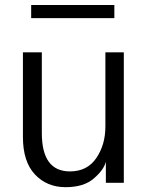

<svg xmlns="http://www.w3.org/2000/svg" viewBox="-20 -736 598 773"><path d="M105.5 -663.1V-715.8H440.4V-663.1ZM72.3 -184.6V-525.4H148.4V-200.2Q148.4 -45.9 261.7 -45.9Q331.1 -45.9 367.7 -99.6Q404.3 -153.3 404.3 -226.6V-525.4H478.5V0H406.2V-85Q398.4 -52.7 357.9 -17.6Q317.4 17.6 244.1 17.6Q168.9 17.6 120.6 -33.7Q72.3 -85 72.3 -184.6Z"/></svg>

Font: Gothic A1
Style: Regular
Weight: 400
Designer: HanYang I&C Co.,Ltd.
Foundry: HanYang I&C Co.,Ltd.
Version: Version 2.50